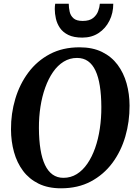

<svg xmlns="http://www.w3.org/2000/svg" viewBox="-20 -1009 735 1039"><path d="M310.1 10Q239.9 10 188.7 -15.2Q137.6 -40.4 104.7 -84.4Q71.8 -128.4 55.8 -186Q39.8 -243.6 39.5 -308.4Q39 -394.6 62.8 -474.2Q86.6 -553.8 133.5 -616.7Q180.5 -679.6 249.8 -716.3Q319.2 -753 410.2 -753Q481.1 -753 532.3 -727.8Q583.4 -702.6 616.3 -658.6Q649.1 -614.5 665 -557.8Q680.8 -501.1 681.1 -438Q681.6 -351 658.2 -270.5Q634.8 -190 587.9 -126.9Q540.9 -63.9 471.4 -26.9Q401.8 10 310.1 10ZM323.2 -46.7Q362.9 -46.7 395.5 -66.9Q428 -87.1 452.9 -123.5Q477.9 -159.9 494.8 -208.1Q511.8 -256.4 520.2 -313Q528.7 -369.6 528.4 -430.3Q528.1 -494.3 520.3 -543.6Q512.6 -592.9 496.7 -626.7Q480.9 -660.5 456.2 -678Q431.5 -695.5 396.8 -695.5Q357.5 -695.5 324.7 -675.4Q291.9 -655.2 267 -619.2Q242.1 -583.1 224.8 -535.1Q207.5 -487.1 198.9 -431.3Q190.3 -375.4 190.6 -315.8Q190.9 -250.8 199.1 -200.7Q207.2 -150.5 223.6 -116.3Q239.9 -82 264.7 -64.4Q289.6 -46.7 323.2 -46.7ZM425.6 -805.5Q379.2 -805.5 349.8 -819.9Q320.3 -834.4 304.4 -857.8Q288.5 -881.3 282.5 -908.2Q276.4 -935.1 276.4 -960.2Q276.4 -967.6 277 -974.9Q277.6 -982.1 278.8 -988.9H352Q352.3 -966.5 357.1 -945.2Q361.9 -923.9 378 -909.8Q394 -895.7 427.6 -895.7Q464.4 -895.7 484 -911.7Q503.6 -927.6 511.3 -949.4Q519.1 -971.1 520.3 -988.9H593Q593 -938.3 572.1 -896.7Q551.3 -855.1 513.8 -830.3Q476.4 -805.5 425.6 -805.5Z"/></svg>

Font: Merriweather 7pt Light
Style: Italic
Weight: 300
Italic angle: -7.8°
Designer: Eben Sorkin
Foundry: Eben Sorkin
Version: Version 2.200;gftools[0.9.31]